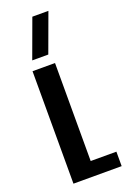

<svg xmlns="http://www.w3.org/2000/svg" viewBox="-185 -1061 756 1123"><g transform="rotate(-20 193.0 -500.0)"><path d="M66 0H366V-90H206V-700H66ZM86 -760H186L274 -1000H174Z"/></g></svg>

Font: Tanklager Original
Style: Regular
Weight: 400
Designer: Ariel Martín Pérez
Foundry: Tunera Type Foundry
Version: Version 1.000;Glyphs 3.3 (3310)